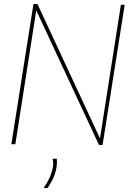

<svg xmlns="http://www.w3.org/2000/svg" viewBox="-20 -724 659 964"><path d="M37 0 148 -704H168L482 -29L587 -700H606L495 4H477L162 -672L57 0ZM244 73H265Q267 88 265 105Q262 136 250 164Q238 192 219 220H199Q221 188 232.5 160Q244 132 247 106Q248 86 244 73Z"/></svg>

Font: Georama Thin
Style: Italic
Weight: 100
Italic angle: -9°
Designer: Jean-Baptiste Levee
Foundry: Production Type
Version: Version 1.000